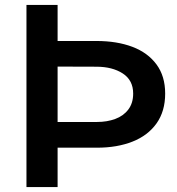

<svg xmlns="http://www.w3.org/2000/svg" viewBox="-20 -760 720 780"><path d="M374.5 -160H214V0H87.5V-740H214V-593.5H371.5Q455 -593.5 517.8 -569.8Q580.5 -546 615.8 -498.2Q651 -450.5 651 -380Q651 -308 616 -258.8Q581 -209.5 518.5 -184.8Q456 -160 374.5 -160ZM374.5 -264.5Q415 -264.5 448.2 -276.8Q481.5 -289 501.2 -315Q521 -341 521 -380Q521 -434 478.8 -461.5Q436.5 -489 371.5 -489L214 -489.5V-264.5Z"/></svg>

Font: 1883 Sans SemiBold
Style: Regular
Weight: 600
Designer: 1883 Sans project is a fork of Public Sans.
Version: Version 1.009